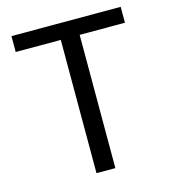

<svg xmlns="http://www.w3.org/2000/svg" viewBox="-109 -823 817 912"><g transform="rotate(-15 299.5 -366.5)"><path d="M252.9 0V-655.3H31.2V-733.4H568.4V-655.3H345.7V0Z"/></g></svg>

Font: Gen Shin Gothic Regular
Style: Regular
Weight: 400
Designer: [Source Han Sans]
Ryoko NISHIZUKA  (kana & ideographs); Paul D. Hunt (Latin, Greek & Cyrillic); Wenlong ZHANG  (bopomofo
Version: Version 1.002.20150607